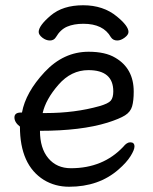

<svg xmlns="http://www.w3.org/2000/svg" viewBox="-20 -690 583 734"><path d="M154.8 -257.8Q266.1 -257.8 359.9 -284.2Q394 -293.9 403.6 -305.4Q413.1 -316.9 413.1 -340.8Q413.1 -421.9 317.9 -421.9Q252 -421.9 203.4 -366Q154.8 -310.1 143.1 -257.8ZM244.1 23.9Q190.9 23.9 147.9 -2Q56.2 -59.1 56.2 -206.1Q35.2 -222.2 35.2 -241Q35.2 -259.8 60.1 -259.8H64Q78.1 -336.9 150.6 -414.6Q223.1 -492.2 318.8 -492.2Q382.8 -492.2 420.9 -469.2Q491.2 -428.2 491.2 -339.8Q491.2 -305.2 485.1 -283.7Q479 -262.2 458 -249Q437 -235.8 391.1 -221.2Q290 -189.9 132.8 -189.9Q132.8 -123 164.8 -85Q196.8 -46.9 251 -46.9Q374 -46.9 451.2 -128.9Q464.8 -146 478 -146Q494.1 -146 494.1 -129.9Q494.1 -117.2 479 -93Q463.9 -68.8 433.1 -42Q357.9 23.9 244.1 23.9ZM428.2 -535.2Q412.1 -535.2 403.8 -547.9Q375 -599.1 298.8 -599.1Q262.2 -599.1 236.6 -588.1Q210.9 -577.1 193.8 -547.9Q186 -535.2 170.9 -535.2Q155.8 -535.2 141.8 -546.1Q127.9 -557.1 127.9 -567.9Q127.9 -591.8 174.1 -630.9Q220.2 -669.9 297.9 -669.9Q375 -669.9 426.8 -627Q471.2 -590.8 471.2 -567.9Q471.2 -557.1 456.5 -546.1Q441.9 -535.2 428.2 -535.2Z"/></svg>

Font: LXGW WenKai Screen
Style: Regular
Weight: 400
Designer: LXGW / Fontworks Inc.
Foundry: LXGW / Fontworks Inc.
Version: Version 1.510;January 18,2025